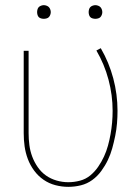

<svg xmlns="http://www.w3.org/2000/svg" viewBox="-20 -717 540 745"><path d="M245 8Q220 8 195 1.5Q170 -5 149 -19.5Q128 -34 112.5 -55Q97 -76 88 -100Q79 -124 75.5 -149Q72 -174 72 -200V-520H91V-200Q91 -177 94 -154Q97 -131 105 -109.5Q113 -88 126.5 -68.5Q140 -49 158.5 -36Q177 -23 199.5 -16.5Q222 -10 245 -10Q268 -10 290.5 -16Q313 -22 330.5 -36.5Q348 -51 361 -70Q374 -89 383.5 -109.5Q393 -130 399 -152Q405 -174 409 -196.5Q413 -219 415 -241.5Q417 -264 417 -287Q417 -348 401 -408Q385 -468 354 -521L371 -530Q403 -475 419.5 -413Q436 -351 436 -287Q436 -263 434 -238.5Q432 -214 427 -189.5Q422 -165 415.5 -141.5Q409 -118 398.5 -96Q388 -74 373 -53.5Q358 -33 338 -18.5Q318 -4 294 2Q270 8 245 8ZM350 -644Q345 -644 339.5 -645.5Q334 -647 330.5 -650.5Q327 -654 325.5 -659.5Q324 -665 324 -670Q324 -675 325.5 -680.5Q327 -686 330.5 -689.5Q334 -693 339.5 -695Q345 -697 350 -697Q355 -697 360.5 -695Q366 -693 369.5 -689.5Q373 -686 375 -680.5Q377 -675 377 -670Q377 -665 375 -659.5Q373 -654 369.5 -650.5Q366 -647 360.5 -645.5Q355 -644 350 -644ZM150 -644Q145 -644 139.5 -645.5Q134 -647 130.5 -650.5Q127 -654 125.5 -659.5Q124 -665 124 -670Q124 -675 125.5 -680.5Q127 -686 130.5 -689.5Q134 -693 139.5 -695Q145 -697 150 -697Q155 -697 160.5 -695Q166 -693 169.5 -689.5Q173 -686 175 -680.5Q177 -675 177 -670Q177 -665 175 -659.5Q173 -654 169.5 -650.5Q166 -647 160.5 -645.5Q155 -644 150 -644Z"/></svg>

Font: Iosevka Curly Thin
Style: Regular
Weight: 100
Monospace: yes
Designer: Belleve Invis
Foundry: Belleve Invis
Version: Version 22.1.2; ttfautohint (v1.8.4)